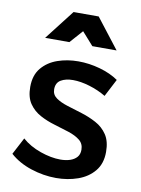

<svg xmlns="http://www.w3.org/2000/svg" viewBox="-85 -811 641 873"><g transform="rotate(10 235.0 -374.5)"><path d="M388 -402Q353 -423 311.5 -435.5Q270 -448 235 -448Q201 -448 179 -435Q157 -422 157 -392Q157 -367 177.5 -352.5Q198 -338 230 -328Q262 -318 298 -307Q334 -296 366.5 -278.5Q399 -261 419 -231Q439 -201 439 -152Q439 -98 410.5 -63.5Q382 -29 335.5 -12.5Q289 4 235 4Q177 4 119 -15Q61 -34 21 -70L62 -148Q97 -117 147 -99.5Q197 -82 240 -82Q265 -82 284.5 -88.5Q304 -95 315.5 -108Q327 -121 327 -142Q327 -170 307 -186Q287 -202 255 -212.5Q223 -223 187 -233.5Q151 -244 119.5 -261Q88 -278 68 -307Q48 -336 48 -384Q48 -438 76 -471.5Q104 -505 148.5 -520.5Q193 -536 244 -536Q294 -536 344 -522Q394 -508 430 -483ZM183 -753H299L406 -615H294L207 -713H275L188 -615H76Z"/></g></svg>

Font: Alexandria
Style: Regular
Weight: 400
Designer: Mohamed Gaber
Foundry: Kief Type Foundry
Version: Version 5.100